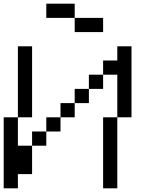

<svg xmlns="http://www.w3.org/2000/svg" viewBox="-20 -1020 809 1040"><path d="M384.6 -846.2V-923.1H538.5V-846.2ZM230.8 -923.1V-1000H384.6V-923.1ZM538.5 0V-153.8V-384.6H615.4V-615.4H538.5V-692.3H615.4V-769.2H692.3V-384.6H615.4V0ZM0 0V-384.6H76.9V-769.2H153.8V-384.6H76.9V-230.8H153.8V-307.7H230.8V-384.6H307.7V-461.5H384.6V-538.5H461.5V-615.4H538.5V-538.5H461.5V-461.5H384.6V-384.6H307.7V-307.7H230.8V-230.8H153.8V-76.9H76.9V0Z"/></svg>

Font: Mintsoda - Lime Green 13x16
Style: Regular
Weight: 400
Designer: Mintsoda-15
Version: Version 1.0